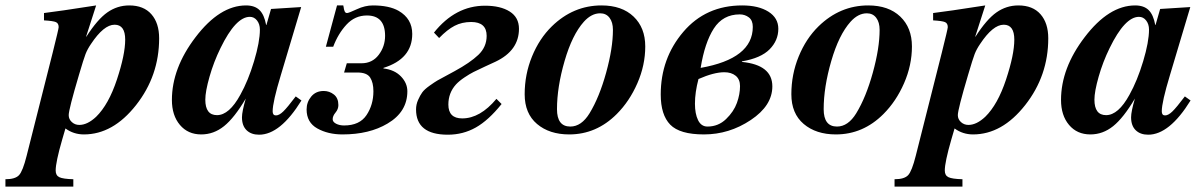

<svg xmlns="http://www.w3.org/2000/svg" viewBox="-116 -482 4434 707"><path d="M201 -347H202Q243 -411 279.5 -436.5Q316 -462 360 -462Q413 -462 441.5 -429.5Q470 -397 470 -341Q470 -203 385 -95Q300 13 193 13Q155 13 125 -9L113 32Q89 115 89 146Q89 164 102.5 170.5Q116 177 154 178V205H-96V178Q-60 178 -46 163Q-32 148 -18 92L78 -288Q100 -376 100 -382Q100 -396 90 -400.5Q80 -405 46 -407V-434Q97 -440 238 -462ZM306 -391Q266 -391 219 -320Q206 -301 199 -283Q192 -265 175 -207Q137 -79 137 -58Q137 -43 148.5 -32.5Q160 -22 176 -22Q206 -22 238 -52Q284 -97 314.5 -189Q345 -281 345 -336Q345 -391 306 -391Z M973 -127 994 -112Q916 14 838 14Q809 14 792 -2.5Q775 -19 775 -50Q775 -71 789 -119Q747 -48 709 -17.5Q671 13 625 13Q576 13 546.5 -22Q517 -57 517 -114Q517 -231 604 -345Q693 -462 790 -462Q822 -462 839.5 -445Q857 -428 864 -390H865L882 -449L993 -456L918 -205Q888 -106 888 -72Q888 -57 900 -57Q912 -57 927 -71.5Q942 -86 973 -127ZM841 -373Q841 -393 830.5 -406.5Q820 -420 804 -420Q752 -420 696 -305Q671 -254 655.5 -199.5Q640 -145 640 -115Q640 -58 683 -58Q728 -58 769 -133Q798 -185 819.5 -256.5Q841 -328 841 -373Z M1125 -462H1148Q1149 -459 1149.5 -455Q1150 -451 1150.5 -448.5Q1151 -446 1152 -443.5Q1153 -441 1153.5 -439.5Q1154 -438 1155.5 -436.5Q1157 -435 1158.5 -434.5Q1160 -434 1162 -434Q1168 -434 1198 -448Q1228 -462 1257 -462Q1317 -462 1352 -442Q1402 -413 1402 -357Q1402 -265 1296 -232V-230Q1337 -225 1360.5 -200.5Q1384 -176 1384 -146Q1384 -70 1311 -27Q1244 13 1145 13Q1092 13 1052.5 -9Q1013 -31 1013 -79Q1013 -106 1030 -126.5Q1047 -147 1076 -147Q1097 -147 1113.5 -134Q1130 -121 1130 -95Q1130 -80 1119.5 -67.5Q1109 -55 1109 -43Q1109 -33 1121.5 -26.5Q1134 -20 1151 -20Q1208 -20 1233.5 -58Q1259 -96 1259 -146Q1259 -178 1247 -196.5Q1235 -215 1200 -215H1151L1161 -249H1215Q1255 -249 1278.5 -280Q1302 -311 1302 -350Q1302 -425 1235 -425Q1191 -425 1160 -391.5Q1129 -358 1111 -310H1084Z M1501 -342 1482 -362Q1561 -461 1670 -461Q1727 -461 1761 -439.5Q1795 -418 1795 -376Q1795 -296 1709 -255Q1700 -251 1671 -237.5Q1642 -224 1628 -217Q1614 -210 1594.5 -197Q1575 -184 1563 -171Q1535 -140 1535 -97Q1535 -46 1586 -46Q1652 -46 1712 -118L1731 -99Q1683 -39 1636 -12.5Q1589 14 1533 14Q1416 14 1416 -79Q1416 -97 1423.5 -114Q1431 -131 1439 -142Q1447 -153 1466 -166.5Q1485 -180 1494.5 -185.5Q1504 -191 1528.5 -204Q1553 -217 1558 -220Q1615 -251 1645.5 -280Q1676 -309 1676 -350Q1676 -401 1619 -401Q1585 -401 1558 -387Q1531 -373 1501 -342Z M2155 -62Q2080 13 1980 13Q1907 13 1861.5 -25.5Q1816 -64 1816 -135Q1816 -208 1843 -274Q1870 -340 1916 -385Q1995 -462 2099 -462Q2174 -462 2217 -421Q2260 -380 2260 -311Q2260 -242 2231 -175.5Q2202 -109 2155 -62ZM2141 -372Q2141 -400 2128.5 -416.5Q2116 -433 2094 -433Q2062 -433 2034 -402Q1991 -354 1963 -257.5Q1935 -161 1935 -80Q1935 -16 1984 -16Q2025 -16 2055 -65Q2091 -124 2116 -214.5Q2141 -305 2141 -372Z M2616 -256V-254Q2728 -243 2728 -164Q2728 -93 2648.5 -40Q2569 13 2476 13Q2387 13 2352 -23Q2317 -59 2317 -134Q2317 -267 2400 -364.5Q2483 -462 2617 -462Q2677 -462 2713.5 -439Q2750 -416 2750 -376Q2750 -333 2718 -300.5Q2686 -268 2616 -256ZM2656 -383Q2656 -407 2641.5 -418Q2627 -429 2608 -429Q2546 -429 2512.5 -377Q2479 -325 2464 -232Q2656 -266 2656 -383ZM2609 -165Q2609 -190 2593 -203Q2577 -216 2551 -216Q2513 -216 2456 -191Q2443 -142 2443 -100Q2443 -63 2454.5 -39.5Q2466 -16 2489 -16Q2529 -16 2557.5 -43.5Q2586 -71 2597.5 -103Q2609 -135 2609 -165Z M3137 -62Q3062 13 2962 13Q2889 13 2843.5 -25.5Q2798 -64 2798 -135Q2798 -208 2825 -274Q2852 -340 2898 -385Q2977 -462 3081 -462Q3156 -462 3199 -421Q3242 -380 3242 -311Q3242 -242 3213 -175.5Q3184 -109 3137 -62ZM3123 -372Q3123 -400 3110.5 -416.5Q3098 -433 3076 -433Q3044 -433 3016 -402Q2973 -354 2945 -257.5Q2917 -161 2917 -80Q2917 -16 2966 -16Q3007 -16 3037 -65Q3073 -124 3098 -214.5Q3123 -305 3123 -372Z M3475 -347H3476Q3517 -411 3553.5 -436.5Q3590 -462 3634 -462Q3687 -462 3715.5 -429.5Q3744 -397 3744 -341Q3744 -203 3659 -95Q3574 13 3467 13Q3429 13 3399 -9L3387 32Q3363 115 3363 146Q3363 164 3376.5 170.5Q3390 177 3428 178V205H3178V178Q3214 178 3228 163Q3242 148 3256 92L3352 -288Q3374 -376 3374 -382Q3374 -396 3364 -400.5Q3354 -405 3320 -407V-434Q3371 -440 3512 -462ZM3580 -391Q3540 -391 3493 -320Q3480 -301 3473 -283Q3466 -265 3449 -207Q3411 -79 3411 -58Q3411 -43 3422.5 -32.5Q3434 -22 3450 -22Q3480 -22 3512 -52Q3558 -97 3588.5 -189Q3619 -281 3619 -336Q3619 -391 3580 -391Z M4247 -127 4268 -112Q4190 14 4112 14Q4083 14 4066 -2.5Q4049 -19 4049 -50Q4049 -71 4063 -119Q4021 -48 3983 -17.5Q3945 13 3899 13Q3850 13 3820.5 -22Q3791 -57 3791 -114Q3791 -231 3878 -345Q3967 -462 4064 -462Q4096 -462 4113.5 -445Q4131 -428 4138 -390H4139L4156 -449L4267 -456L4192 -205Q4162 -106 4162 -72Q4162 -57 4174 -57Q4186 -57 4201 -71.5Q4216 -86 4247 -127ZM4115 -373Q4115 -393 4104.5 -406.5Q4094 -420 4078 -420Q4026 -420 3970 -305Q3945 -254 3929.5 -199.5Q3914 -145 3914 -115Q3914 -58 3957 -58Q4002 -58 4043 -133Q4072 -185 4093.5 -256.5Q4115 -328 4115 -373Z"/></svg>

Font: STIX MathJax Alphabets
Style: Bold Italic
Weight: 700
Italic angle: -16.33°
Designer: MicroPress Inc., with final additions and corrections provided by Coen Hoffman, Elsevier (retired)
Version: Version 1.1.1